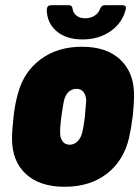

<svg xmlns="http://www.w3.org/2000/svg" viewBox="-20 -707 534 735"><path d="M26 -176Q26 -209 32 -261Q37 -308 49 -350Q71 -432 135.5 -480Q200 -528 294 -528Q387 -528 439 -480Q491 -432 493 -351Q494 -319 488 -262Q483 -220 474 -179Q453 -91 388.5 -41.5Q324 8 227 8Q132 8 79 -41Q26 -90 26 -176ZM295 -201Q299 -216 301.5 -235Q304 -254 305 -261Q309 -304 310 -322Q309 -343 299.5 -355Q290 -367 273 -367Q255 -367 242.5 -355Q230 -343 225 -322Q222 -310 215 -261Q214 -253 212 -234.5Q210 -216 210 -201Q210 -179 219.5 -166Q229 -153 247 -153Q264 -153 277 -166Q290 -179 295 -201ZM159 -672Q161 -687 175 -687H245Q256 -687 258 -673Q260 -657 273 -647Q286 -637 306 -637Q326 -637 341.5 -646.5Q357 -656 363 -673Q369 -687 380 -687H449Q464 -687 462 -674Q450 -621 404.5 -588.5Q359 -556 296 -556Q233 -556 196 -588Q159 -620 159 -672Z"/></svg>

Font: Barlow Semi Condensed Black
Style: Italic
Weight: 900
Width: 4
Italic angle: -7°
Designer: Jeremy Tribby
Foundry: Tribby Type
Version: Version 1.408